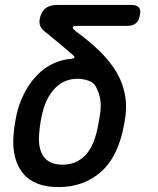

<svg xmlns="http://www.w3.org/2000/svg" viewBox="-20 -750 640 780"><path d="M288 -623Q344 -582 386 -541Q428 -500 454 -455.5Q480 -411 488.5 -360.5Q497 -310 485 -249Q462 -116 391.5 -53Q321 10 218 10Q118 10 72.5 -47Q27 -104 35 -203Q37 -227 41.5 -253.5Q46 -280 52 -304Q65 -348 85.5 -384Q106 -420 133.5 -447.5Q161 -475 195.5 -491.5Q230 -508 270 -511Q280 -512 282 -515.5Q284 -519 278 -525Q253 -547 223.5 -571.5Q194 -596 158 -625Q148 -634 143.5 -645Q139 -656 141 -671Q146 -701 164 -715.5Q182 -730 212 -730H514Q536 -730 544.5 -719.5Q553 -709 548 -688Q545 -666 532 -655.5Q519 -645 498 -645H299Q278 -645 275.5 -640Q273 -635 288 -623ZM370 -397Q361 -415 338.5 -422.5Q316 -430 296 -430Q243 -430 207.5 -395.5Q172 -361 156 -305Q149 -281 145 -256Q141 -231 139 -206Q134 -146 157.5 -113.5Q181 -81 235 -81Q290 -81 327.5 -120Q365 -159 380 -249Q385 -274 387.5 -294Q390 -314 389 -331Q388 -348 383.5 -363.5Q379 -379 370 -397Z"/></svg>

Font: Maple Mono NL Medium
Style: Italic
Weight: 500
Italic angle: -10°
Monospace: yes
Designer: subframe7536
Version: Version 7.000